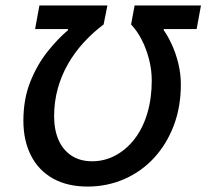

<svg xmlns="http://www.w3.org/2000/svg" viewBox="-20 -674 759 706"><path d="M719 -654 703 -567H582V-563Q596 -544 611 -512Q626 -480 635.5 -441.5Q645 -403 645 -364Q645 -281 619 -212.5Q593 -144 546.5 -93.5Q500 -43 437 -15.5Q374 12 302 12Q228 12 175 -17.5Q122 -47 94 -102Q66 -157 66 -230Q66 -310 91.5 -373.5Q117 -437 155 -484.5Q193 -532 230 -563V-567H109L125 -654H375L361 -584Q322 -555 288.5 -518.5Q255 -482 230.5 -439.5Q206 -397 192.5 -348.5Q179 -300 179 -247Q179 -197 195 -160Q211 -123 242.5 -102Q274 -81 319 -81Q365 -81 405.5 -103Q446 -125 476 -164.5Q506 -204 522 -258.5Q538 -313 538 -378Q538 -417 528 -456Q518 -495 501 -528Q484 -561 462 -584L475 -654Z"/></svg>

Font: Source Sans 3 SemiBold
Style: Italic
Weight: 600
Italic angle: -11°
Designer: Paul D. Hunt
Foundry: Adobe
Version: Version 3.046;hotconv 1.0.118;makeotfexe 2.5.65603